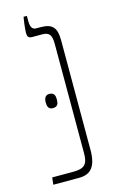

<svg xmlns="http://www.w3.org/2000/svg" viewBox="-104 -689 429 731"><g transform="rotate(-15 110.0 -323.5)"><path d="M12 0H113C157 0 183 -22 183 -92V-523C183 -572 168 -592 121 -592H103C88 -592 81 -603 81 -627V-647H68C64 -625 61 -597 61 -585C61 -571 65 -564 80 -564H119C146 -564 156 -553 156 -516V-86C156 -44 144 -28 99 -28H15ZM65 -310C65 -295 69 -282 86 -282C106 -282 109 -295 109 -310C109 -325 106 -338 86 -338C70 -338 65 -325 65 -310Z"/></g></svg>

Font: Noto Serif Hebrew ExtraCondensed Thin
Style: Regular
Weight: 100
Width: 2
Designer: Monotype Design Team
Foundry: Monotype Imaging Inc.
Version: Version 2.004